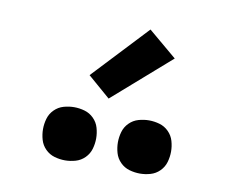

<svg xmlns="http://www.w3.org/2000/svg" viewBox="-52 -1051 604 505"><g transform="rotate(10 250.0 -798.0)"><path d="M350 -609Q336 -609 322 -613Q308 -617 297.5 -627.5Q287 -638 283 -652Q279 -666 279 -680Q279 -694 283 -708Q287 -722 297.5 -732.5Q308 -743 322 -747Q336 -751 350 -751Q364 -751 378 -747Q392 -743 402.5 -732.5Q413 -722 417 -708Q421 -694 421 -680Q421 -666 417 -652Q413 -638 402.5 -627.5Q392 -617 378 -613Q364 -609 350 -609ZM150 -609Q136 -609 122 -613Q108 -617 97.5 -627.5Q87 -638 83 -652Q79 -666 79 -680Q79 -694 83 -708Q87 -722 97.5 -732.5Q108 -743 122 -747Q136 -751 150 -751Q164 -751 178 -747Q192 -743 202.5 -732.5Q213 -722 217 -708Q221 -694 221 -680Q221 -666 217 -652Q213 -638 202.5 -627.5Q192 -617 178 -613Q164 -609 150 -609ZM235 -789 175 -841 312 -987 388 -923Z"/></g></svg>

Font: Iosevka Slab Heavy
Style: Regular
Weight: 900
Monospace: yes
Designer: Belleve Invis
Foundry: Belleve Invis
Version: Version 11.1.0; ttfautohint (v1.8.3)